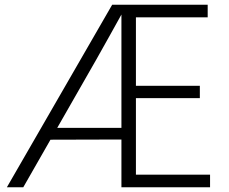

<svg xmlns="http://www.w3.org/2000/svg" viewBox="-20 -788 964 808"><path d="M9 0 452 -768H537L491 -734H495Q467 -684 440 -635Q413 -586 385 -537L78 0ZM168 -200 187 -250H520V-201ZM536 -53H864V0H491V-768H854V-715H536L552 -731V-414L536 -427H821V-375H536L552 -390V-37Z"/></svg>

Font: Yaldevi Light
Style: Regular
Weight: 300
Designer: Sol Matas, Rajitha Manaperi, Kosala Senevirathne
Foundry: Mooniak
Version: Version 1.100